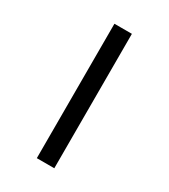

<svg xmlns="http://www.w3.org/2000/svg" viewBox="-175 -783 761 866"><g transform="rotate(30 205.5 -350.0)"><path d="M160 -700H251V0H160Z"/></g></svg>

Font: Tenor Sans
Style: Regular
Weight: 400
Designer: Denis Masharov
Foundry: Denis Masharov
Version: Version 1.1